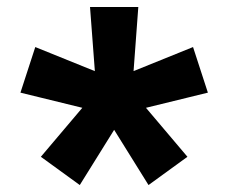

<svg xmlns="http://www.w3.org/2000/svg" viewBox="-20 -617 660 555"><path d="M260 -334.7 240.2 -596.8H379.8L360.4 -334.7ZM294.2 -382.4 538 -481 580.9 -349.2 325.7 -286.7ZM351.3 -365.2 521.8 -163.8 409.3 -82.1 269.8 -306.2ZM350.1 -306.2 210.6 -82.1 98.1 -163.8 268.6 -365.2ZM294.3 -286.7 39.1 -349.2 82 -481 325.8 -382.4Z"/></svg>

Font: Monaspace Krypton Var
Style: Regular
Weight: 400
Designer: Riley Cran and the Lettermatic Team
Version: Version 1.101 (Monaspace Krypton Var)